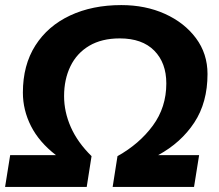

<svg xmlns="http://www.w3.org/2000/svg" viewBox="-22 -735 861 755"><path d="M-2 0 18 -125H198Q132 -176 100 -239Q68 -302 68 -371Q68 -479 117 -556Q166 -633 253.5 -674Q341 -715 455 -715Q550 -715 626.5 -680.5Q703 -646 748.5 -585Q794 -524 794 -444Q794 -332 742 -253Q690 -174 600 -125H761L741 0H421L440 -121Q526 -169 579 -241Q632 -313 632 -407Q632 -488 584.5 -536Q537 -584 449 -584Q378 -584 329 -555Q280 -526 255 -474.5Q230 -423 230 -357Q230 -295 256.5 -235Q283 -175 338 -121L319 0Z"/></svg>

Font: Mulish ExtraBold
Style: Italic
Weight: 800
Italic angle: -9°
Designer: Vernon Adams
Foundry: Vernon Adams
Version: Version 3.603; ttfautohint (v1.8.3)